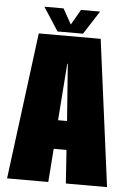

<svg xmlns="http://www.w3.org/2000/svg" viewBox="-56 -841 593 882"><g transform="rotate(5 241.0 -400.0)"><path d="M10.5 0H200.5L212 -154H271L281.5 0H471.5L383 -676H97.5ZM220.5 -286.5 240 -548.5H242.5L262 -286.5ZM182.5 -692.5H300L369.5 -800.5H281.5L240.5 -729.5L201 -800.5H112.5Z"/></g></svg>

Font: Anybody ExtraCondensed Black
Style: Regular
Weight: 900
Width: 2
Version: Version 1.113;gftools[0.9.25]